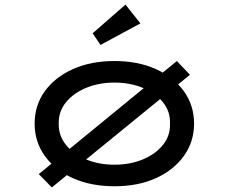

<svg xmlns="http://www.w3.org/2000/svg" viewBox="-20 -802 996 837"><path d="M206 15 149 -43 751 -536 808 -476ZM479 10Q377 10 298.5 -25Q220 -60 175.5 -122Q131 -184 131 -263Q131 -343 175.5 -404.5Q220 -466 298.5 -501Q377 -536 479 -536Q581 -536 659 -501Q737 -466 781.5 -404.5Q826 -343 826 -263Q826 -184 781.5 -122Q737 -60 659 -25Q581 10 479 10ZM479 -84Q547 -84 602.5 -107Q658 -130 690.5 -170.5Q723 -211 721 -263Q723 -316 690.5 -356Q658 -396 602.5 -419Q547 -442 479 -442Q411 -442 355.5 -419Q300 -396 267.5 -356Q235 -316 236 -263Q235 -211 267.5 -170.5Q300 -130 355.5 -107Q411 -84 479 -84ZM418 -606 384 -657 527 -782 592 -700Z"/></svg>

Font: Lexend Zetta
Style: Regular
Weight: 400
Designer: Bonnie Shaver-Troup, Thomas Jockin
Foundry: Lexend
Version: Version 1.007